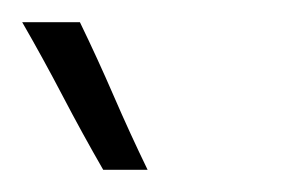

<svg xmlns="http://www.w3.org/2000/svg" viewBox="-39 -632 259 173"><path d="M33 -612H-19Q0 -579 17.5 -545.5Q35 -512 54 -479H94Q78 -512 63.5 -545.5Q49 -579 33 -612Z"/></svg>

Font: Josefin Slab Medium
Style: Italic
Weight: 500
Italic angle: -12°
Version: Version 2.000